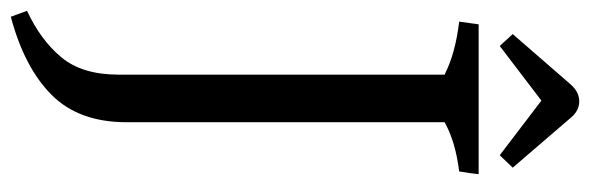

<svg xmlns="http://www.w3.org/2000/svg" viewBox="-396 -505 1091 355"><g transform="rotate(90 149.5 -327.5)"><path d="M198 -16Q198 72 147.5 122.5Q97 173 3 198L-8 168Q46 143 78 104.5Q110 66 110 -1V-604Q71 -624 12 -631L17 -667H294Q293 -655 289 -631Q233 -624 198 -604ZM128 -837Q142 -853 159.5 -853Q177 -853 190 -837L282 -730L259 -706L158 -783L57 -706L35 -730Z"/></g></svg>

Font: Caladea
Style: Regular
Weight: 400
Designer: Carolina Giovagnoli and Andres Torresi
Foundry: Carolina Giovagnoli and Andres Torresi
Version: Version 1.002